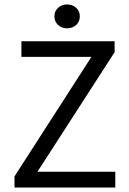

<svg xmlns="http://www.w3.org/2000/svg" viewBox="-20 -841 579 861"><path d="M45 0V-50L390 -586H76V-656H494V-607L148 -71H497V0ZM224 -768Q224 -791 240.5 -806Q257 -821 281 -821Q305 -821 321.5 -806Q338 -791 338 -768Q338 -744 321.5 -729Q305 -714 281 -714Q257 -714 240.5 -729Q224 -744 224 -768Z"/></svg>

Font: Toshiba Sans
Style: Regular
Weight: 400
Designer: Paul D. Hunt
Foundry: Toshiba Corporation
Version: Version 2.020;PS 2.0;hotconv 1.0.86;makeotf.lib2.5.63406